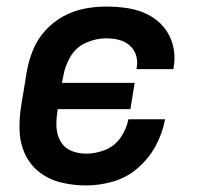

<svg xmlns="http://www.w3.org/2000/svg" viewBox="-20 -558 616 586"><path d="M243 8Q284 8 325.5 -4Q367 -16 401 -45.5Q435 -75 455.5 -113.5Q476 -152 484 -194H372Q366 -164 348 -138Q330 -112 301 -100.5Q272 -89 243 -89Q219 -89 198 -97.5Q177 -106 165.5 -125.5Q154 -145 152.5 -168.5Q151 -192 155 -215L156 -225H378L391 -305H169L173 -325Q178 -356 195 -385Q212 -414 242.5 -427.5Q273 -441 303 -441Q324 -441 342.5 -436.5Q361 -432 375.5 -419.5Q390 -407 395.5 -388.5Q401 -370 397 -350V-347H509Q510 -350 510 -353Q516 -387 508 -419Q500 -451 480 -475Q460 -499 431.5 -513.5Q403 -528 370 -533Q337 -538 303 -538Q271 -538 237.5 -531.5Q204 -525 173 -508Q142 -491 118 -464.5Q94 -438 81 -406Q68 -374 62 -341L44 -231Q38 -193 40 -155Q42 -117 58 -84.5Q74 -52 103 -30.5Q132 -9 168.5 -0.5Q205 8 243 8Z"/></svg>

Font: Iosevka Sparkle SmBdObl
Style: Regular
Weight: 600
Italic angle: -9°
Designer: Belleve Invis
Foundry: Belleve Invis
Version: Version 4.5.0; ttfautohint (v1.8.3)